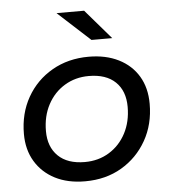

<svg xmlns="http://www.w3.org/2000/svg" viewBox="-53 -785 741 839"><g transform="rotate(-5 317.5 -365.5)"><path d="M287 6Q211 6 155.5 -22.5Q100 -51 69 -102.5Q38 -154 38 -223Q38 -313 78 -383.5Q118 -454 188.5 -494.5Q259 -535 349 -535Q424 -535 480 -507Q536 -479 566.5 -428Q597 -377 597 -307Q597 -217 557 -146.5Q517 -76 447.5 -35Q378 6 287 6ZM293 -78Q353 -78 400 -107Q447 -136 473.5 -186.5Q500 -237 500 -302Q500 -372 459 -411.5Q418 -451 342 -451Q283 -451 236 -422.5Q189 -394 162 -343.5Q135 -293 135 -227Q135 -158 176 -118Q217 -78 293 -78ZM368 -607 226 -737H347L459 -607Z"/></g></svg>

Font: Montserrat Thin Medium
Style: Italic
Weight: 500
Italic angle: -11.3°
Version: Version 9.000